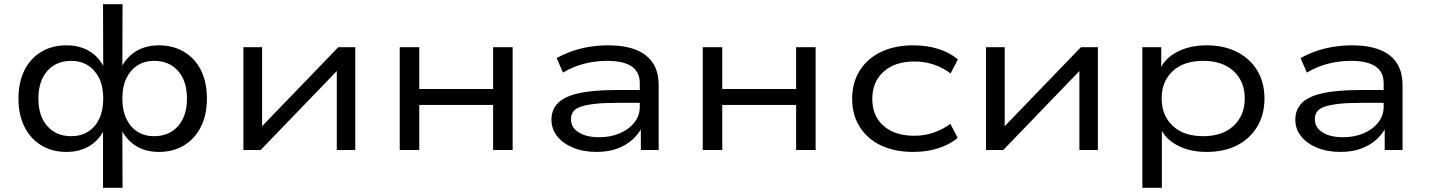

<svg xmlns="http://www.w3.org/2000/svg" viewBox="-20 -715 6808 915"><path d="M471 180V-107H480Q458 -52 410 -21.5Q362 9 297 9Q228 9 176.5 -22.5Q125 -54 96.5 -111Q68 -168 68 -245Q68 -323 96.5 -380Q125 -437 176.5 -468Q228 -499 297 -499Q362 -499 409.5 -469Q457 -439 480 -384H472L471 -695H564L563 -384H554Q578 -439 625.5 -469Q673 -499 737 -499Q806 -499 858 -467.5Q910 -436 938 -379.5Q966 -323 966 -245Q966 -168 937.5 -111Q909 -54 857.5 -22.5Q806 9 737 9Q672 9 625 -21.5Q578 -52 554 -107H563L564 180ZM320 -66Q365 -66 399.5 -87.5Q434 -109 453 -149Q472 -189 472 -245Q472 -302 453 -341.5Q434 -381 399.5 -403Q365 -425 320 -425Q248 -425 205.5 -377Q163 -329 163 -245Q163 -162 205.5 -114Q248 -66 320 -66ZM714 -66Q786 -66 828.5 -114Q871 -162 871 -245Q871 -329 828.5 -377Q786 -425 714 -425Q669 -425 635 -403Q601 -381 582 -341.5Q563 -302 563 -245Q563 -189 582 -149Q601 -109 635 -87.5Q669 -66 714 -66Z M1140 0V-490H1229V-95H1211L1592 -490H1673V0H1585V-395H1603L1222 0Z M1885 0V-490H1978V-291H2330V-490H2423V0H2330V-215H1978V0Z M2823 9Q2760 9 2711.5 -11Q2663 -31 2635.5 -65.5Q2608 -100 2608 -145Q2608 -192 2638.5 -223.5Q2669 -255 2737.5 -270.5Q2806 -286 2921 -286H3046V-225H2925Q2858 -225 2814.5 -220Q2771 -215 2746 -206Q2721 -197 2711 -182Q2701 -167 2701 -147Q2701 -107 2738 -84Q2775 -61 2836 -61Q2889 -61 2933 -79.5Q2977 -98 3003 -131Q3029 -164 3029 -205V-318Q3029 -373 2989.5 -399Q2950 -425 2874 -425Q2816 -425 2762.5 -411Q2709 -397 2663 -369L2633 -438Q2666 -457 2706 -471Q2746 -485 2790 -492Q2834 -499 2878 -499Q2955 -499 3008.5 -478.5Q3062 -458 3090.5 -416Q3119 -374 3119 -308V0H3034V-112L3042 -113Q3025 -78 2995 -50.5Q2965 -23 2922 -7Q2879 9 2823 9Z M3329 0V-490H3422V-291H3774V-490H3867V0H3774V-215H3422V0Z M4332 9Q4244 9 4178.5 -22Q4113 -53 4077 -110.5Q4041 -168 4041 -244Q4041 -321 4077 -378.5Q4113 -436 4178.5 -467.5Q4244 -499 4332 -499Q4398 -499 4452.5 -481.5Q4507 -464 4545 -432L4510 -365Q4473 -393 4429.5 -407.5Q4386 -422 4338 -422Q4245 -422 4191 -373.5Q4137 -325 4137 -244Q4137 -162 4191 -115Q4245 -68 4337 -68Q4386 -68 4429.5 -83Q4473 -98 4509 -125L4544 -58Q4506 -26 4451.5 -8.5Q4397 9 4332 9Z M4679 0V-490H4768V-95H4750L5131 -490H5212V0H5124V-395H5142L4761 0Z M5424 180V-490H5514V-380H5506Q5529 -436 5589.5 -467.5Q5650 -499 5730 -499Q5814 -499 5876 -467Q5938 -435 5972 -378.5Q6006 -322 6006 -245Q6006 -170 5972 -112.5Q5938 -55 5876.5 -23Q5815 9 5730 9Q5650 9 5590.5 -22.5Q5531 -54 5509 -108H5517V180ZM5714 -66Q5806 -66 5859 -115.5Q5912 -165 5912 -246Q5912 -327 5859 -376Q5806 -425 5714 -425Q5621 -425 5568.5 -376Q5516 -327 5516 -246Q5516 -165 5568.5 -115.5Q5621 -66 5714 -66Z M6368 9Q6305 9 6256.5 -11Q6208 -31 6180.5 -65.5Q6153 -100 6153 -145Q6153 -192 6183.5 -223.5Q6214 -255 6282.5 -270.5Q6351 -286 6466 -286H6591V-225H6470Q6403 -225 6359.5 -220Q6316 -215 6291 -206Q6266 -197 6256 -182Q6246 -167 6246 -147Q6246 -107 6283 -84Q6320 -61 6381 -61Q6434 -61 6478 -79.5Q6522 -98 6548 -131Q6574 -164 6574 -205V-318Q6574 -373 6534.5 -399Q6495 -425 6419 -425Q6361 -425 6307.5 -411Q6254 -397 6208 -369L6178 -438Q6211 -457 6251 -471Q6291 -485 6335 -492Q6379 -499 6423 -499Q6500 -499 6553.5 -478.5Q6607 -458 6635.5 -416Q6664 -374 6664 -308V0H6579V-112L6587 -113Q6570 -78 6540 -50.5Q6510 -23 6467 -7Q6424 9 6368 9Z"/></svg>

Font: Nunito Sans 10pt Expanded
Style: Regular
Weight: 400
Width: 7
Designer: Vernon Adams
Foundry: Vernon Adams
Version: Version 3.101;gftools[0.9.27]